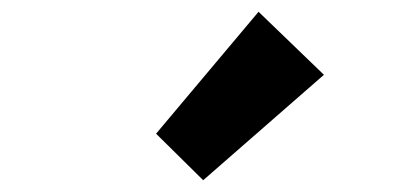

<svg xmlns="http://www.w3.org/2000/svg" viewBox="-20 -958 671 326"><path d="M325 -652 245 -731 419 -938 530 -831Z"/></svg>

Font: Noto Sans KR Thin ExtraBold
Style: Regular
Weight: 800
Version: Version 2.004-H2;hotconv 1.0.118;makeotfexe 2.5.65603